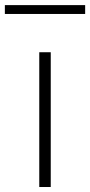

<svg xmlns="http://www.w3.org/2000/svg" viewBox="-62 -750 362 770"><path d="M95.5 0V-540.5H141.5V0ZM-42.5 -694V-729.5H279.5V-694Z"/></svg>

Font: Encode Sans Expanded Expanded ExtraLight
Style: Regular
Weight: 200
Width: 7
Designer: Multiple Designers
Foundry: Impallari Type
Version: Version 3.000; ttfautohint (v1.8.3) -l 8 -r 50 -G 200 -x 14 